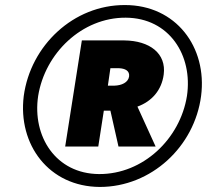

<svg xmlns="http://www.w3.org/2000/svg" viewBox="-20 -730 819 760"><path d="M74 -350C50 -157 174 9 375 10C579 10 750 -150 776 -350C801 -544 676 -710 475 -710C271 -711 101 -550 74 -350ZM131 -350C158 -519 304 -661 478 -660C650 -659 744 -511 720 -350C693 -181 547 -40 372 -41C201 -42 107 -190 131 -350ZM304 -570 238 -150H369L391 -292H417L449 -150H596L524 -308C582 -329 620 -374 628 -435C639 -518 573 -569 472 -570H435ZM451 -460C475 -459 494 -450 491 -427C487 -403 461 -392 434 -391H407L417 -460Z"/></svg>

Font: Jost* Black
Style: Italic
Weight: 900
Italic angle: -10°
Version: Version 3.7